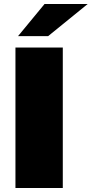

<svg xmlns="http://www.w3.org/2000/svg" viewBox="-20 -937 457 957"><path d="M57 0V-700H293V0ZM70 -757 202 -917H417L220 -757Z"/></svg>

Font: Montserrat Black
Style: Regular
Weight: 900
Designer: Julieta Ulanovsky
Foundry: Julieta Ulanovsky
Version: Version 9.000; ttfautohint (v1.8.4.7-5d5b)